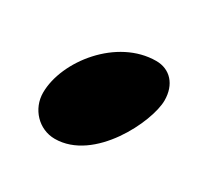

<svg xmlns="http://www.w3.org/2000/svg" viewBox="-75 -659 455 444"><g transform="rotate(30 152.5 -437.5)"><path d="M38.1 -379.9C38.1 -336.9 71.8 -300.8 114.7 -300.8C219.7 -300.8 290.5 -448.2 290.5 -504.4C290.5 -547.4 265.1 -574.2 228.5 -574.2C124.5 -574.2 38.1 -464.8 38.1 -379.9Z"/></g></svg>

Font: Bodega Script
Style: Medium
Weight: 500
Italic angle: 39.7°
Version: Version 001.000